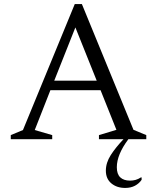

<svg xmlns="http://www.w3.org/2000/svg" viewBox="-20 -685 773 945"><path d="M555 138Q555 172 572 188Q589 204 620 204Q634 204 647 200.5Q660 197 674 188H677V200Q665 218 644.5 229Q624 240 596 240Q555 240 528 217.5Q501 195 501 155Q501 116 525 78.5Q549 41 588 0H467V-20L553 -46L475 -241H228L151 -45L237 -20V0H33V-20L93 -45L348 -665H383L637 -46L700 -20V0H612Q555 76 555 138ZM247 -288H456L351 -550Z"/></svg>

Font: Spectral Light
Style: Regular
Weight: 300
Designer: Jean-Baptiste Levee
Foundry: Production Type
Version: Version 2.001